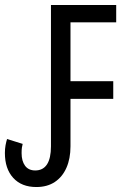

<svg xmlns="http://www.w3.org/2000/svg" viewBox="-22 -734 508 769"><path d="M123.5 15.1Q64.5 15.1 31 -21.5Q-2.4 -58.1 -2.4 -121.1Q-2.4 -137.7 0.2 -152.1Q2.9 -166.5 6.3 -177.2L68.8 -157.7Q66.9 -151.4 65.7 -142.8Q64.5 -134.3 64.5 -120.6Q64.5 -88.9 78.4 -70.1Q92.3 -51.3 119.1 -51.3Q150.4 -51.3 166.3 -75.7Q182.1 -100.1 182.1 -147.9V-713.9H443.4V-644.5H260.3V-408.7H431.6V-337.9H260.3V-147.9Q260.3 -98.6 244.1 -62Q228 -25.4 197.5 -5.1Q167 15.1 123.5 15.1Z"/></svg>

Font: Open Sans Condensed
Style: Regular
Weight: 400
Width: 3
Designer: Monotype Design Team
Foundry: Monotype Imaging Inc.
Version: Version 3.000